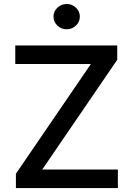

<svg xmlns="http://www.w3.org/2000/svg" viewBox="-20 -959 679 979"><path d="M61.1 0V-73.2L443.5 -632.8H57.9V-727.3H577.8V-654.1L195.3 -94.5H581V0ZM320 -809.7Q292.3 -809.7 272.5 -828.7Q252.8 -847.7 252.8 -874.3Q252.8 -900.9 272.5 -919.7Q292.3 -938.6 320 -938.6Q347.3 -938.6 367.2 -919.7Q387.1 -900.9 387.1 -874.3Q387.1 -847.7 367.2 -828.7Q347.3 -809.7 320 -809.7Z"/></svg>

Font: Inter UI Medium
Style: Regular
Weight: 500
Designer: Rasmus Andersson
Foundry: rsms
Version: 3.2;8d6f07862